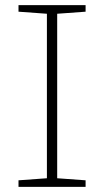

<svg xmlns="http://www.w3.org/2000/svg" viewBox="-20 -727 405 747"><path d="M313 -25.5V0H52V-25.5L162.5 -33.5V-673.5L52 -681.5V-707H313V-681.5L202.5 -673.5V-33.5Z"/></svg>

Font: Newsreader Caption ExtraLight
Style: Regular
Weight: 275
Designer: Hugues Gentile
Foundry: Production Type
Version: Version 1.001